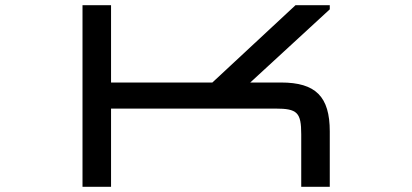

<svg xmlns="http://www.w3.org/2000/svg" viewBox="-20 -720 1589 740"><path d="M298 -700V0H408V-301.5H1041.5C1126 -301.5 1141 -286.5 1141 -202V0H1251V-213.5C1251 -347.5 1197 -402 1063 -402H944.5L1251 -684V-700H1119L798.5 -402H408V-700Z"/></svg>

Font: Melete
Style: Regular
Weight: 400
Width: 6
Designer: Sora Sagano
Foundry: DOT COLON
Version: Version 0.200;FEAKit 1.0